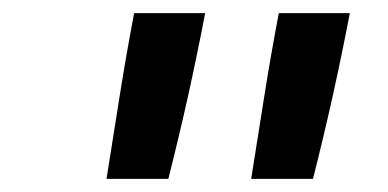

<svg xmlns="http://www.w3.org/2000/svg" viewBox="-20 -723 590 292"><path d="M142 -451Q152 -514 162 -577Q172 -640 184 -703H292Q280 -640 266 -577Q252 -514 236 -451ZM362 -451Q372 -514 382 -577Q392 -640 404 -703H512Q500 -640 486 -577Q472 -514 456 -451Z"/></svg>

Font: Lode Dark
Style: Bold Italic
Weight: 700
Italic angle: -11°
Monospace: yes
Designer: Belleve Invis
Foundry: Belleve Invis
Version: Version 29.2.0; ttfautohint (v1.8.3)